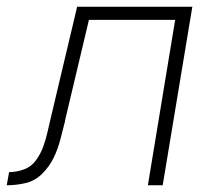

<svg xmlns="http://www.w3.org/2000/svg" viewBox="-54 -550 650 570"><path d="M-34 0Q-6 0 22 -6.5Q50 -13 71.5 -34.5Q93 -56 105.5 -82Q118 -108 125 -135.5Q132 -163 139 -190V-192L210 -491H466L385 0H429L517 -530H175L97 -201Q92 -180 87 -158Q82 -136 74.5 -115Q67 -94 53 -74.5Q39 -55 17 -47Q-5 -39 -27 -39Z"/></svg>

Font: Iosevka Sparkle XLtObl
Style: Regular
Weight: 200
Italic angle: -9°
Designer: Belleve Invis
Foundry: Belleve Invis
Version: Version 4.5.0; ttfautohint (v1.8.3)